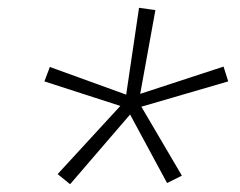

<svg xmlns="http://www.w3.org/2000/svg" viewBox="-20 -786 616 493"><path d="M160 -313 314 -492 409 -316 447 -335 343 -512 566 -577 554 -615 340 -545 379 -760 337 -766 304 -543 108 -614 94 -577 289 -514 128 -339Z"/></svg>

Font: Iosevka Sparkle XLtObl
Style: Regular
Weight: 200
Italic angle: -9°
Designer: Belleve Invis
Foundry: Belleve Invis
Version: Version 4.5.0; ttfautohint (v1.8.3)